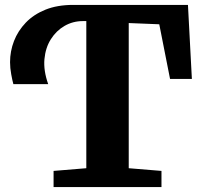

<svg xmlns="http://www.w3.org/2000/svg" viewBox="-20 -763 824 783"><path d="M198.5 0V-66L332 -77V-677H318Q277.5 -677 243.5 -657.5Q209.5 -638 187.5 -603.2Q165.5 -568.5 161.2 -521.8Q157 -475 176.5 -420H34.5Q30.5 -434 25.8 -459.8Q21 -485.5 21 -509.5Q21 -554 37 -595.5Q53 -637 85 -670.5Q117 -704 165.2 -723.5Q213.5 -743 278.5 -743H746.5L762.5 -441H673.5L629.5 -664L505 -669V-77L638.5 -66V0Z"/></svg>

Font: Merriweather Light 18pt Black
Style: Regular
Weight: 900
Version: Version 2.100